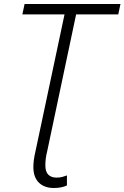

<svg xmlns="http://www.w3.org/2000/svg" viewBox="-20 -734 623 961"><path d="M250 207Q202 207 174.5 180Q147 153 147 102Q147 85 149.5 66Q152 47 157 26L303 -662H92L103 -714H583L572 -662H361L216 24Q211 43 209 60.5Q207 78 207 93Q207 126 222 140.5Q237 155 263 155Q279 155 292 151.5Q305 148 315 144V194Q304 200 286.5 203.5Q269 207 250 207Z"/></svg>

Font: Noto Sans Light
Style: Italic
Weight: 300
Italic angle: -12°
Designer: Monotype Design Team
Foundry: Monotype Imaging Inc.
Version: Version 2.013; ttfautohint (v1.8.4.7-5d5b)